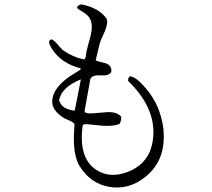

<svg xmlns="http://www.w3.org/2000/svg" viewBox="-20 -790 960 871"><path d="M318 -227Q312 -237 284 -248Q276 -251 271 -254Q214 -289 217 -334L219 -348Q230 -400 306 -450Q276 -430 346 -475V-480Q257 -502 214 -571Q204 -589 203 -594Q201 -608 212 -611Q221 -614 253 -575Q263 -565 266 -562Q310 -531 362 -520L369 -531Q369 -550 388 -616Q407 -682 383 -713Q374 -725 357 -735Q340 -745 330 -753Q330 -768 350 -770Q431 -754 465 -703Q471 -677 447 -629Q435 -604 432 -591L414 -516Q421 -512 455 -504Q481 -498 485 -475V-463Q472 -445 439 -448Q406 -451 393 -437Q392 -435 390 -433L364 -288Q362 -279 375 -277L380 -276Q393 -274 451 -280Q509 -287 530 -260Q530 -238 522 -228Q488 -213 411 -223Q378 -227 362 -227L355 -221Q335 -70 419 -18Q480 20 559 -10Q632 -38 660 -103Q662 -108 664 -114Q676 -150 676 -190Q676 -312 561 -423Q561 -440 570 -444Q598 -441 641 -390Q707 -314 721 -208Q723 -188 723 -169Q723 -55 640 12Q566 72 477 58Q392 44 342 -35Q310 -86 316 -193Q315 -178 318 -227ZM347 -430Q259 -395 248 -335Q260 -294 319 -288Z"/></svg>

Font: cwTeXKai
Style: Medium
Weight: 500
Version: Version 1.17